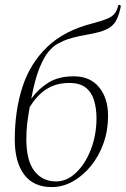

<svg xmlns="http://www.w3.org/2000/svg" viewBox="-20 -750 511 780"><path d="M461 -730H467L471 -726L469 -716Q462 -684 450 -663.5Q438 -643 413 -631Q388 -619 343 -611Q298 -603 274.5 -596.5Q251 -590 238 -584Q225 -578 212 -571Q196 -562 177.5 -540.5Q159 -519 140.5 -474Q122 -429 107 -349Q136 -389 177 -414.5Q218 -440 280 -440Q346 -440 382.5 -395.5Q419 -351 419 -279Q419 -220 400.5 -168Q382 -116 349.5 -76Q317 -36 276 -13Q235 10 190 10Q116 10 78 -41Q40 -92 40 -183Q40 -300 71 -396Q102 -492 171.5 -559Q241 -626 356 -655Q394 -665 415.5 -674Q437 -683 446.5 -696Q456 -709 461 -730ZM87 -185Q87 -98 119.5 -55.5Q152 -13 208 -13Q252 -13 289.5 -49Q327 -85 349.5 -143.5Q372 -202 372 -270Q372 -308 362.5 -341Q353 -374 329 -393.5Q305 -413 262 -413Q209 -413 170.5 -389Q132 -365 102 -317H101Q94 -278 90.5 -248.5Q87 -219 87 -185Z"/></svg>

Font: Spectral ExtraLight
Style: Italic
Weight: 275
Italic angle: -10°
Designer: Jean-Baptiste Levee
Foundry: Production Type
Version: Version 2.001